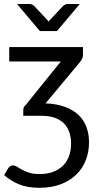

<svg xmlns="http://www.w3.org/2000/svg" viewBox="-28 -736 488 936"><path d="M194 -232Q248.5 -230 288.5 -215.2Q328.5 -200.5 354.5 -175.8Q380.5 -151 393.2 -117Q406 -83 406 -42Q406 5 390 45.5Q374 86 343.2 115.8Q312.5 145.5 267.5 162.5Q222.5 179.5 164 179.5Q104.5 179.5 63.2 162Q22 144.5 -8 117.5L12.5 83.5Q21 70.5 35.5 70.5Q45 70.5 55.2 77Q65.5 83.5 79.8 91.5Q94 99.5 114.5 106Q135 112.5 165.5 112.5Q200.5 112.5 228.8 102.5Q257 92.5 277 73.5Q297 54.5 307.8 27Q318.5 -0.5 318.5 -36Q318.5 -66 310 -91Q301.5 -116 284 -134Q266.5 -152 239.2 -161.8Q212 -171.5 174 -171.5H85.5V-200Q85.5 -215.5 98 -225L268.5 -436.5H17V-506.5H376.5V-468.5Q376.5 -457 371.2 -447.2Q366 -437.5 358.5 -429.5ZM361 -716.5 249.5 -584.5H166.5L55 -716.5H116.5Q122.5 -716.5 128 -714Q133.5 -711.5 136.5 -709L200.5 -641Q203 -638.5 204.8 -636Q206.5 -633.5 209 -631Q211.5 -633.5 213.2 -636Q215 -638.5 217.5 -641L281.5 -709Q285 -711.5 290.5 -714Q296 -716.5 301.5 -716.5Z"/></svg>

Font: Lato-Regular
Style: Regular
Weight: 400
Designer: Lukasz Dziedzic with Adam Twardoch and Botio Nikoltchev
Foundry: tyPoland Lukasz Dziedzic
Version: Version 2.015; 2015-08-06; http://www.latofonts.com/